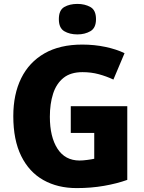

<svg xmlns="http://www.w3.org/2000/svg" viewBox="-20 -952 735 982"><path d="M342 -409H631V-32Q578 -13 512 -1.5Q446 10 372 10Q275 10 202 -31Q129 -72 88.5 -154Q48 -236 48 -358Q48 -470 88.5 -552Q129 -634 207.5 -679Q286 -724 401 -724Q463 -724 519.5 -712Q576 -700 617 -680L560 -545Q524 -562 485 -572.5Q446 -583 402 -583Q341 -583 304.5 -553.5Q268 -524 251.5 -472.5Q235 -421 235 -355Q235 -252 274 -191.5Q313 -131 387 -131Q403 -131 426 -134Q449 -137 462 -140V-272H342ZM376 -932Q414 -932 442.5 -916Q471 -900 471 -854Q471 -809 442.5 -792.5Q414 -776 376 -776Q336 -776 308.5 -792.5Q281 -809 281 -854Q281 -900 308.5 -916Q336 -932 376 -932Z"/></svg>

Font: Noto Sans Disp ExtBd
Style: Regular
Weight: 800
Designer: Monotype Design Team
Foundry: Monotype Imaging Inc.
Version: Version 2.000;GOOG;noto-source:20170915:90ef993387c0; ttfaut